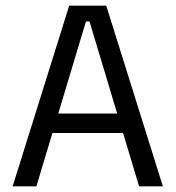

<svg xmlns="http://www.w3.org/2000/svg" viewBox="-20 -659 621 679"><path d="M24.7 0 224.7 -639H355.7L556 0H471.9L296.6 -583H283.9L108.7 0ZM144.3 -188.7V-257.6H435.5V-188.7Z"/></svg>

Font: Anek Latin Medium
Style: Regular
Weight: 500
Designer: Yesha Goshar
Foundry: Ek Type
Version: Version 1.003